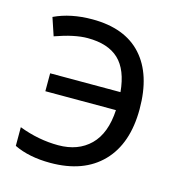

<svg xmlns="http://www.w3.org/2000/svg" viewBox="-88 -624 668 712"><g transform="rotate(15 246.0 -267.5)"><path d="M181.2 -544.9Q306.2 -544.9 371.1 -473.1Q436 -401.4 436 -268.6Q436 -135.7 365.5 -63Q294.9 9.8 167 9.8Q85.4 9.8 27.8 -18.1V-89.8Q103 -61 178.7 -61Q254.9 -61 301 -106.4Q347.2 -151.9 352.1 -242.2H81.1V-311H351.1Q343.3 -395 302 -434.1Q260.7 -473.1 182.1 -473.1Q131.8 -473.1 58.1 -446.8L35.2 -515.1Q98.1 -544.9 181.2 -544.9Z"/></g></svg>

Font: OpenSans-Regular
Style: Regular
Weight: 400
Foundry: Ascender Corporation
Version: Version 1.10